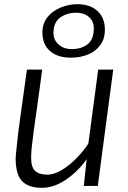

<svg xmlns="http://www.w3.org/2000/svg" viewBox="-20 -890 613 919"><path d="M180 9Q116.5 9 85.8 -23Q55 -55 55 -130Q55 -142 59 -178.8Q63 -215.5 68 -261Q72.5 -296.5 78.8 -341Q85 -385.5 92.5 -439.5Q100 -493.5 109 -557H182Q174 -496.5 167.8 -451Q161.5 -405.5 156.8 -372.5Q152 -339.5 149 -317Q146 -294.5 144 -280.8Q142 -267 141 -260Q135 -216 132 -186.5Q129 -157 129 -135Q129 -90 148 -72Q167 -54 206 -54Q240 -54 277.2 -77Q314.5 -100 347.8 -134.5Q381 -169 403 -203L450 -557H522L448 0H381L395 -128Q353 -69 295.5 -30Q238 9 180 9ZM320 -614Q255 -614 219 -646Q183 -678 183 -735Q183 -778 208 -809Q233 -839 271.8 -854.5Q310.5 -870 350 -870Q411 -870 446.5 -837.5Q482 -805 482 -748Q482 -703.5 460 -674Q437.5 -644 401 -629Q364.5 -614 320 -614ZM323 -655Q369 -655 399 -678Q429 -701 429 -754Q429 -788 406 -808.5Q383 -829 344 -829Q300 -829 268 -806Q236 -783 236 -732Q236 -698.5 260.8 -676.8Q285.5 -655 323 -655Z"/></svg>

Font: Koeln Type Sans Light
Style: Italic
Weight: 300
Italic angle: -7.5°
Designer: Eben Sorkin
Foundry: Eben Sorkin
Version: Version 2.001